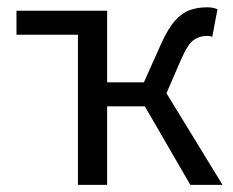

<svg xmlns="http://www.w3.org/2000/svg" viewBox="-20 -516 650 536"><path d="M279.1 -486.1 197.6 -419.1H26V-486.1ZM197.6 0V-486.1H279.1V-286.1H381.7L430 -394.1Q449.7 -437.4 469.2 -458.9Q488.6 -480.5 510.3 -488Q531.9 -495.6 558.3 -495.6Q575.1 -495.6 587.1 -490.1L572.5 -413Q568.5 -415 564.9 -415.4Q561.3 -415.7 556.3 -415.7Q537.7 -415.7 521.3 -404.8Q504.9 -393.8 486.2 -351.5L444.7 -255.7L601.2 0H511.3L384.4 -219.1H279.1V0Z"/></svg>

Font: Source Sans 3 VF
Style: Regular
Weight: 200
Designer: Paul D. Hunt
Foundry: Adobe
Version: Version 3.046;hotconv 1.0.118;makeotfexe 2.5.65603